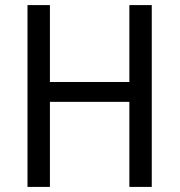

<svg xmlns="http://www.w3.org/2000/svg" viewBox="-20 -734 705 754"><path d="M576 0V-714H488V-412H176V-714H88V0H176V-334H488V0Z"/></svg>

Font: Noto Sans Sinhala UI SemiCondensed
Style: Regular
Weight: 400
Width: 4
Designer: Jelle Bosma - Monotype Design Team
Foundry: Monotype Imaging Inc.
Version: Version 2.006